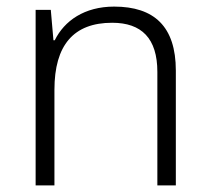

<svg xmlns="http://www.w3.org/2000/svg" viewBox="-20 -613 636 582"><path d="M326 -593C236 -593 175 -550 146 -491H142L134 -583H88V-51H145V-341C145 -476 203 -544 320 -544C409 -544 457 -497 457 -395V-51H513V-399C513 -533 447 -593 326 -593Z"/></svg>

Font: Noto Sans Tamil UI Light
Style: Regular
Weight: 300
Designer: Jelle Bosma - Monotype Design Team
Foundry: Monotype Imaging Inc.
Version: Version 2.004